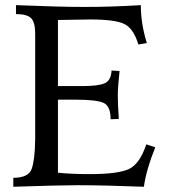

<svg xmlns="http://www.w3.org/2000/svg" viewBox="-20 -713 660 733"><path d="M529.3 0Q379.4 -5.9 275.4 -5.9Q205.1 -5.9 30.8 0V-34.2Q89.4 -34.2 101.3 -69.1Q113.3 -104 114.3 -181.2V-585Q114.3 -627 99.1 -643.1Q84 -659.2 41 -659.2V-693.4Q207 -686.5 302.7 -686.5Q406.7 -686.5 517.6 -693.4Q517.6 -622.6 540.5 -548.8L508.3 -543Q490.2 -603.5 455.3 -621.1Q420.4 -638.7 324.7 -638.7L201.2 -636.7V-384.3H292.5Q356 -384.3 380.1 -395.3Q404.3 -406.2 405.8 -443.8L436.5 -441.9Q429.7 -382.3 429.7 -346.2Q429.7 -317.4 433.6 -258.8L402.3 -257.8Q402.3 -308.1 375.2 -320.3Q348.1 -332.5 269.5 -332.5H201.2V-53.7Q250.5 -48.3 322.8 -48.3Q428.7 -48.3 470.9 -67.1Q513.2 -85.9 538.6 -162.1L572.8 -150.4Q538.6 -66.4 529.3 0Z"/></svg>

Font: Kelvinch
Style: Regular
Weight: 400
Designer: Paul James MIller
Foundry: High-Logic / Made with FontCreator
Version: Version 3.30 September 23, 2016